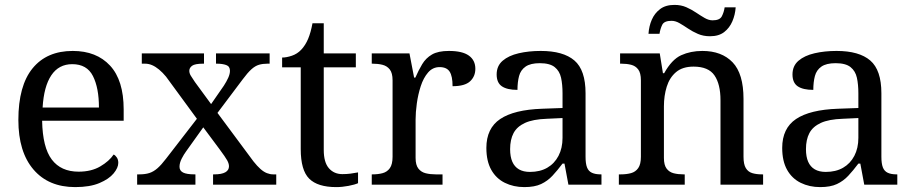

<svg xmlns="http://www.w3.org/2000/svg" viewBox="-20 -754 3727 784"><path d="M287 10Q178 10 116.5 -62Q55 -134 55 -264Q55 -404 113 -475Q171 -546 277 -546Q374 -546 429.5 -486Q485 -426 485 -307V-261H152Q154 -152 191.5 -102.5Q229 -53 301 -53Q353 -53 389.5 -74.5Q426 -96 444 -123Q451 -120 457 -111Q463 -102 463 -89Q463 -69 444 -46Q425 -23 386 -6.5Q347 10 287 10ZM384 -315Q384 -395 359.5 -443.5Q335 -492 275 -492Q220 -492 189.5 -446.5Q159 -401 154 -315Z M540 0V-42H549Q573 -42 590 -47.5Q607 -53 623 -67Q639 -81 658 -106L784 -269L658 -441Q644 -458 629.5 -470Q615 -482 601 -488Q587 -494 572 -494H559V-536H813V-494H810Q776 -494 764.5 -485.5Q753 -477 753 -465Q753 -455 759 -445Q765 -435 776 -419L842 -329L894 -404Q905 -421 912 -436.5Q919 -452 919 -465Q919 -483 903.5 -488.5Q888 -494 865 -494H862V-536H1081V-494H1072Q1053 -494 1037.5 -489.5Q1022 -485 1006.5 -471Q991 -457 971 -430L868 -293L1015 -95Q1030 -76 1043.5 -64Q1057 -52 1070 -47Q1083 -42 1095 -42H1108V0H850V-42H855Q885 -42 900 -50.5Q915 -59 915 -75Q915 -86 907.5 -99.5Q900 -113 877 -144L810 -234L740 -136Q731 -124 722 -106.5Q713 -89 713 -73Q713 -57 727.5 -49.5Q742 -42 775 -42H778V0Z M1353 10Q1277 10 1242.5 -24.5Q1208 -59 1208 -145V-479H1132V-519Q1150 -519 1172 -526.5Q1194 -534 1210 -551Q1227 -569 1238 -595Q1249 -621 1256 -659H1302V-536H1433V-479H1302V-142Q1302 -91 1323 -67Q1344 -43 1378 -43Q1396 -43 1411 -45Q1426 -47 1442 -50V-6Q1429 0 1403 5Q1377 10 1353 10Z M1498 0V-42H1501Q1524 -42 1542.5 -47Q1561 -52 1572 -67.5Q1583 -83 1583 -114V-426Q1583 -456 1571.5 -470.5Q1560 -485 1541.5 -489.5Q1523 -494 1501 -494H1498V-536H1652L1671 -437H1676Q1689 -467 1704 -492Q1719 -517 1744 -531.5Q1769 -546 1813 -546Q1868 -546 1894.5 -527Q1921 -508 1921 -473Q1921 -442 1899.5 -422Q1878 -402 1828 -402Q1828 -443 1816 -461.5Q1804 -480 1775 -480Q1747 -480 1728 -458Q1709 -436 1698 -402Q1687 -368 1682 -331.5Q1677 -295 1677 -266V-109Q1677 -80 1688.5 -65.5Q1700 -51 1718.5 -46.5Q1737 -42 1759 -42H1787V0Z M2121 10Q2077 10 2041.5 -7.5Q2006 -25 1986 -60.5Q1966 -96 1966 -150Q1966 -230 2022.5 -268Q2079 -306 2194 -310L2277 -313V-373Q2277 -409 2271 -436.5Q2265 -464 2245 -480Q2225 -496 2184 -496Q2146 -496 2126 -482Q2106 -468 2099.5 -443.5Q2093 -419 2093 -387Q2051 -387 2029.5 -401.5Q2008 -416 2008 -450Q2008 -485 2032.5 -506Q2057 -527 2098 -536.5Q2139 -546 2188 -546Q2280 -546 2325.5 -507Q2371 -468 2371 -373V-114Q2371 -86 2377 -70.5Q2383 -55 2397 -48.5Q2411 -42 2433 -42H2436V0H2301L2285 -86H2277Q2256 -58 2236 -36.5Q2216 -15 2189.5 -2.5Q2163 10 2121 10ZM2144 -52Q2185 -52 2214.5 -69Q2244 -86 2260.5 -117.5Q2277 -149 2277 -191V-272L2213 -269Q2156 -267 2123.5 -252Q2091 -237 2077 -210.5Q2063 -184 2063 -145Q2063 -114 2072 -93.5Q2081 -73 2099 -62.5Q2117 -52 2144 -52Z M2507 0V-42H2515Q2538 -42 2556.5 -47Q2575 -52 2586 -67.5Q2597 -83 2597 -114V-426Q2597 -456 2586 -470.5Q2575 -485 2557 -489.5Q2539 -494 2517 -494H2512V-536H2674L2687 -455H2692Q2723 -511 2761.5 -528.5Q2800 -546 2848 -546Q2927 -546 2971.5 -499.5Q3016 -453 3016 -350V-114Q3016 -83 3025.5 -67.5Q3035 -52 3052 -47Q3069 -42 3091 -42H3096V0H2922V-345Q2922 -410 2897.5 -446Q2873 -482 2812 -482Q2767 -482 2740.5 -459.5Q2714 -437 2702.5 -400Q2691 -363 2691 -320V-109Q2691 -80 2702 -65.5Q2713 -51 2731 -46.5Q2749 -42 2771 -42H2776V0ZM2879 -606Q2852 -606 2830 -615.5Q2808 -625 2789.5 -637.5Q2771 -650 2754.5 -659.5Q2738 -669 2722 -669Q2692 -669 2684 -652.5Q2676 -636 2673 -616H2628Q2630 -647 2641.5 -673.5Q2653 -700 2675.5 -717Q2698 -734 2734 -734Q2761 -734 2782.5 -724.5Q2804 -715 2822.5 -702.5Q2841 -690 2857.5 -680.5Q2874 -671 2890 -671Q2919 -671 2927.5 -687.5Q2936 -704 2939 -724H2984Q2982 -694 2970.5 -667Q2959 -640 2937 -623Q2915 -606 2879 -606Z M3329 10Q3285 10 3249.5 -7.5Q3214 -25 3194 -60.5Q3174 -96 3174 -150Q3174 -230 3230.5 -268Q3287 -306 3402 -310L3485 -313V-373Q3485 -409 3479 -436.5Q3473 -464 3453 -480Q3433 -496 3392 -496Q3354 -496 3334 -482Q3314 -468 3307.5 -443.5Q3301 -419 3301 -387Q3259 -387 3237.5 -401.5Q3216 -416 3216 -450Q3216 -485 3240.5 -506Q3265 -527 3306 -536.5Q3347 -546 3396 -546Q3488 -546 3533.5 -507Q3579 -468 3579 -373V-114Q3579 -86 3585 -70.5Q3591 -55 3605 -48.5Q3619 -42 3641 -42H3644V0H3509L3493 -86H3485Q3464 -58 3444 -36.5Q3424 -15 3397.5 -2.5Q3371 10 3329 10ZM3352 -52Q3393 -52 3422.5 -69Q3452 -86 3468.5 -117.5Q3485 -149 3485 -191V-272L3421 -269Q3364 -267 3331.5 -252Q3299 -237 3285 -210.5Q3271 -184 3271 -145Q3271 -114 3280 -93.5Q3289 -73 3307 -62.5Q3325 -52 3352 -52Z"/></svg>

Font: Noto Serif Gurmukhi
Style: Regular
Weight: 400
Designer: Vaibhav Singh and the Monotype Design Team
Foundry: Monotype Imaging Inc.
Version: Version 2.003